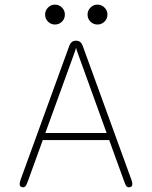

<svg xmlns="http://www.w3.org/2000/svg" viewBox="-20 -800 659 830"><path d="M78.5 9.5Q73.5 9.5 69.2 6.2Q65 3 65 -4.5Q65 -8 66 -12.5Q67 -17 69 -23L279 -600.5Q283 -612 290 -618Q297 -624 307 -624H309.5Q320.5 -624 327.2 -618Q334 -612 338 -600.5L548 -23Q550.5 -17 551.2 -12.5Q552 -8 552 -4.5Q552 3.5 547.8 6.5Q543.5 9.5 537.5 9.5Q529.5 9.5 525.8 4Q522 -1.5 517.5 -14L452 -194.5H165L99.5 -14Q95 -1.5 91 4Q87 9.5 78.5 9.5ZM176 -225H441L312.5 -580.5Q311.5 -584 310.5 -587.5Q309.5 -591 308.5 -593.5Q308 -591 307 -587.5Q306 -584 305 -580.5ZM217.5 -694Q200 -694 187.5 -706.5Q175 -719 175 -737Q175 -754.5 187.5 -767.2Q200 -780 217.5 -780Q235.5 -780 248 -767.2Q260.5 -754.5 260.5 -737Q260.5 -719 248 -706.5Q235.5 -694 217.5 -694ZM401.5 -694Q383.5 -694 371 -706.5Q358.5 -719 358.5 -737Q358.5 -754.5 371 -767.2Q383.5 -780 401.5 -780Q419 -780 431.8 -767.2Q444.5 -754.5 444.5 -737Q444.5 -719 431.8 -706.5Q419 -694 401.5 -694Z"/></svg>

Font: Sono ExtraLight Monospace ExtraLight
Style: Regular
Weight: 250
Version: Version 2.112